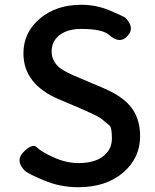

<svg xmlns="http://www.w3.org/2000/svg" viewBox="-20 -770 648 803"><path d="M307 13Q232 13 164 -15.5Q96 -44 84 -56Q42 -98 79 -135Q116 -172 134.5 -153.5Q153 -135 205 -111.5Q257 -88 309 -88Q375 -88 411.5 -116.5Q448 -145 448 -191Q448 -237 438 -245Q415 -264 405 -272.5Q395 -281 360 -297Q333 -309 306 -321L228 -354Q78 -417 78 -547Q78 -634 146.5 -692Q215 -750 320 -750Q384 -750 442 -725Q500 -700 504 -696Q546 -654 513 -619Q481 -584 436 -624Q408 -649 320 -649Q263 -649 229.5 -623.5Q196 -598 196 -555Q196 -512 233 -484Q256 -467 315 -443L416 -400Q488 -369 524 -327Q566 -277 566 -201Q566 -110 497 -50Q425 13 307 13Z"/></svg>

Font: Resource Han Rounded KR Medium
Style: Regular
Weight: 500
Designer: Cyano Hao (round all glyphs); Ryoko NISHIZUKA 西塚涼子 (kana, bopomofo & ideographs); Paul D. Hunt (Latin, Greek & Cyrillic)
Foundry: Cyano Hao
Version: 0.990